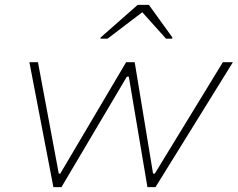

<svg xmlns="http://www.w3.org/2000/svg" viewBox="-20 -764 971 784"><path d="M198 0 100 -510H135L220 -55H226L495 -510H530L605 -55H612L890 -510H931L615 0H582L506 -451H498L231 0ZM390 -606 391 -611 542 -744H588L684 -611L683 -606H658L561 -714L419 -606Z"/></svg>

Font: Saira Expanded Thin
Style: Italic
Weight: 250
Width: 7
Italic angle: -12°
Designer: Hector Gatti with collaboration of the Omnibus-Type team
Foundry: Omnibus-Type
Version: Version 1.101